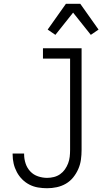

<svg xmlns="http://www.w3.org/2000/svg" viewBox="-20 -991 543 1019"><path d="M230 8Q206 8 182 4Q158 0 136.5 -11Q115 -22 98 -39Q81 -56 69.5 -77.5Q58 -99 52.5 -122.5Q47 -146 47 -171V-176H108V-172Q108 -147 116 -123Q124 -99 141 -81Q158 -63 182 -55Q206 -47 230 -47Q248 -47 266 -51.5Q284 -56 299 -66.5Q314 -77 324.5 -92Q335 -107 341.5 -124Q348 -141 350 -159Q352 -177 352 -195V-680H208V-735H413V-195Q413 -169 409.5 -143.5Q406 -118 395.5 -94Q385 -70 368.5 -49.5Q352 -29 329.5 -16Q307 -3 281.5 2.5Q256 8 230 8ZM274 -806 233 -834 330 -971H406L503 -834L462 -806L368 -924Z"/></svg>

Font: Iosevka Light
Style: Regular
Weight: 300
Monospace: yes
Designer: Belleve Invis
Foundry: Belleve Invis
Version: Version 32.5.0; ttfautohint (v1.8.4)